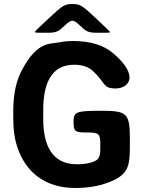

<svg xmlns="http://www.w3.org/2000/svg" viewBox="-20 -925 721 955"><path d="M362 -108C239 -108 195 -202 195 -334V-377C195 -504 232 -603 348 -603C390 -603 421 -592 443 -571C506 -513 490 -485 555 -485C619 -485 677 -546 543 -660C496 -700 430 -721 344 -721C321 -721 300 -719 279 -715C225 -705 167 -720 91 -580C61 -526 46 -457 46 -376V-334C46 -279 53 -230 68 -188C108 -72 201 10 354 10C415 10 470 1 515 -16C629 -58 626 -103 626 -232C626 -361 613 -374 486 -374C359 -374 346 -369 346 -320C346 -271 352 -266 413 -266C473 -266 479 -260 479 -205C479 -149 479 -129 431 -116C410 -110 386 -108 362 -108ZM454 -837C388 -899 377 -905 340 -905C303 -905 292 -899 227 -838C161 -776 154 -770 154 -766C154 -762 159 -762 209 -762C259 -762 267 -765 302 -798C337 -830 343 -830 378 -798C412 -765 420 -762 471 -762C522 -762 527 -762 527 -765C527 -768 520 -774 454 -837Z"/></svg>

Font: Asimov Print
Style: A
Weight: 500
Designer: Google
Version: Version 2.000980: 2014